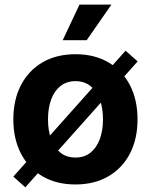

<svg xmlns="http://www.w3.org/2000/svg" viewBox="-20 -779 646 822"><path d="M303.2 10.7Q221.7 10.7 161.9 -24.2Q102.1 -59.1 69.6 -121.8Q37.1 -184.6 37.1 -267.6Q37.1 -351.6 69.6 -414.3Q102.1 -477.1 161.9 -512Q221.7 -546.9 303.2 -546.9Q384.3 -546.9 444.1 -512Q503.9 -477.1 536.4 -414.3Q568.8 -351.6 568.8 -267.6Q568.8 -184.6 536.4 -121.8Q503.9 -59.1 444.1 -24.2Q384.3 10.7 303.2 10.7ZM303.2 -104.5Q341.3 -104.5 367.4 -125.5Q393.6 -146.5 407.2 -183.3Q420.9 -220.2 420.9 -268.1Q420.9 -316.4 407.2 -353Q393.6 -389.6 367.4 -410.6Q341.3 -431.6 303.2 -431.6Q265.1 -431.6 238.8 -410.6Q212.4 -389.6 199 -353Q185.5 -316.4 185.5 -268.1Q185.5 -220.2 199 -183.3Q212.4 -146.5 238.5 -125.5Q264.6 -104.5 303.2 -104.5ZM88.4 22.9 37.1 -22.9 517.6 -562 569.3 -516.1ZM248.5 -606.9 320.3 -759.3H457L351.1 -606.9Z"/></svg>

Font: Inter 18pt
Style: Bold
Weight: 700
Designer: Rasmus Andersson
Foundry: rsms
Version: Version 4.001;git-66647c0bb